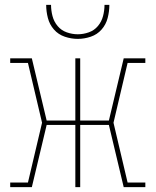

<svg xmlns="http://www.w3.org/2000/svg" viewBox="-20 -770 640 790"><path d="M22 0V-19H95L153 -265L95 -511H22V-530H111L172 -274H290V-530H310V-274H428L489 -530H578V-511H505L447 -265L505 -19H578V0H489L428 -256H310V0H290V-256H172L111 0ZM300 -610Q273 -610 246.5 -619Q220 -628 202 -648.5Q184 -669 177 -696Q170 -723 170 -750H190Q190 -727 196 -704Q202 -681 217 -663Q232 -645 254.5 -637Q277 -629 300 -629Q323 -629 345.5 -637Q368 -645 383 -663Q398 -681 404 -704Q410 -727 410 -750H430Q430 -723 423 -696Q416 -669 398 -648.5Q380 -628 353.5 -619Q327 -610 300 -610Z"/></svg>

Font: Iosevka Slab Thin Extended
Style: Regular
Weight: 100
Width: 7
Monospace: yes
Designer: Belleve Invis
Foundry: Belleve Invis
Version: Version 11.1.1; ttfautohint (v1.8.3)